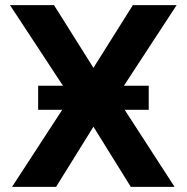

<svg xmlns="http://www.w3.org/2000/svg" viewBox="-20 -730 730 750"><path d="M129 -301V-395H226L19 -710H191L345 -465L499 -710H670L464 -395H561V-301H467L662 0H491L345 -235L199 0H27L223 -301Z"/></svg>

Font: Raleway ExtraBold
Style: Regular
Weight: 800
Designer: Matt McInerney, Pablo Impallari, Rodrigo Fuenzalida
Foundry: Matt McInerney, Pablo Impallari, Rodrigo Fuenzalida
Version: Version 4.026